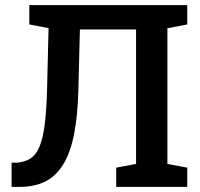

<svg xmlns="http://www.w3.org/2000/svg" viewBox="-20 -731 782 751"><path d="M25.4 0V-94.7H44.4Q77.6 -96.7 99.9 -111.6Q122.1 -126.5 135.3 -159.4Q148.4 -192.4 155.3 -247.1Q162.1 -301.8 164.1 -382.3L169.9 -621.1L94.7 -635.3V-710.9H712.4V-635.3L634.8 -620.6V-89.8L712.4 -75.2V0H434.6V-75.2L512.2 -89.8V-615.7H292.5L286.6 -382.3Q284.2 -280.3 270 -207.8Q255.9 -135.3 228 -89.1Q200.2 -43 158 -21.5Q115.7 0 56.2 0Z"/></svg>

Font: Roboto Slab LO Medium
Style: Regular
Weight: 500
Designer: Google
Version: Version 2.000